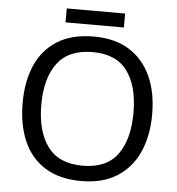

<svg xmlns="http://www.w3.org/2000/svg" viewBox="-58 -909 897 973"><g transform="rotate(5 390.5 -422.5)"><path d="M720 -358Q720 -247 682.5 -164.5Q645 -82 572 -36Q499 10 391 10Q280 10 206.5 -36Q133 -82 97 -165Q61 -248 61 -359Q61 -469 97 -551Q133 -633 206.5 -679Q280 -725 392 -725Q499 -725 572 -679.5Q645 -634 682.5 -551.5Q720 -469 720 -358ZM156 -358Q156 -223 213 -145.5Q270 -68 391 -68Q513 -68 569 -145.5Q625 -223 625 -358Q625 -493 569 -569.5Q513 -646 392 -646Q271 -646 213.5 -569.5Q156 -493 156 -358ZM539 -855V-784H242V-855Z"/></g></svg>

Font: Noto Sans Meroitic
Style: Regular
Weight: 400
Designer: Monotype Design Team
Foundry: Monotype Imaging Inc.
Version: Version 2.002; ttfautohint (v1.8.4.7-5d5b)